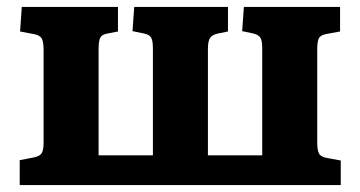

<svg xmlns="http://www.w3.org/2000/svg" viewBox="-20 -535 1041 555"><path d="M37 0V-72L78 -80Q94 -83 100 -91.5Q106 -100 106 -122V-390Q106 -415 100.5 -424Q95 -433 80 -436L38 -444L43 -515H321V-444L290 -438Q274 -435 269.5 -425.5Q265 -416 265 -392V-86H422V-395Q422 -417 417 -426Q412 -435 397 -438L363 -445L368 -515H639V-444L609 -438Q593 -434 587 -425Q581 -416 581 -393V-86H738V-395Q738 -417 733 -425.5Q728 -434 713 -438L680 -445L685 -515H963V-444L925 -437Q907 -434 902 -425Q897 -416 897 -393V-123Q897 -100 902.5 -90.5Q908 -81 927 -78L965 -71V0Z"/></svg>

Font: Literata 12pt
Style: Bold
Weight: 700
Designer: Latin by Veronika Burian and Jose Scaglione. Greek by Irene Vlachou. Cyrillic by Vera Evstafieva.
Foundry: TypeTogether
Version: Version 3.002